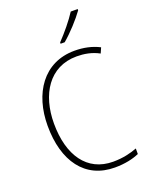

<svg xmlns="http://www.w3.org/2000/svg" viewBox="-173 -1133 893 1140"><g transform="rotate(-20 273.0 -563.0)"><path d="M464 -1035V-1043H420C391 -997 341 -937 298 -892V-884H324C372 -924 432 -990 464 -1035ZM361 -781C408 -781 456 -773 502 -748L517 -782C470 -806 418 -817 361 -817C164 -817 59 -655 59 -452C59 -228 163 -83 351 -83C415 -83 467 -95 505 -112V-147C466 -132 416 -119 353 -119C188 -119 99 -251 99 -452C99 -635 188 -781 361 -781Z"/></g></svg>

Font: Noto Sans Kannada UI SemiCondensed ExtraLight
Style: Regular
Weight: 200
Width: 4
Designer: Jelle Bosma - Monotype Design Team
Foundry: Monotype Imaging Inc.
Version: Version 2.005